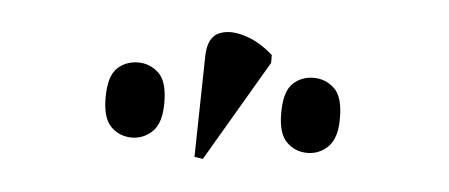

<svg xmlns="http://www.w3.org/2000/svg" viewBox="-29 -853 685 293"><g transform="rotate(5 313.5 -706.0)"><path d="M289 -608 276 -610 279 -766Q280 -793 296 -800.5Q312 -808 335.5 -801Q359 -794 380 -775V-763ZM178 -631Q159 -631 146 -644Q133 -657 133 -688Q133 -721 146 -733.5Q159 -746 178 -746Q196 -746 209.5 -733.5Q223 -721 223 -688Q223 -657 209.5 -644Q196 -631 178 -631ZM447 -631Q428 -631 415 -644Q402 -657 402 -688Q402 -721 415 -733.5Q428 -746 447 -746Q465 -746 478.5 -733.5Q492 -721 492 -688Q492 -657 478.5 -644Q465 -631 447 -631Z"/></g></svg>

Font: Noto Serif Display SemiCondensed Medium
Style: Regular
Weight: 500
Width: 4
Designer: Monotype Design Team
Foundry: Monotype Imaging Inc.
Version: Version 2.009